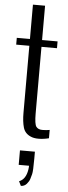

<svg xmlns="http://www.w3.org/2000/svg" viewBox="-69 -823 407 1156"><g transform="rotate(5 134.5 -245.5)"><path d="M142.6 175.8H80.1V88.4H170.4V130.9Q170.4 206.1 165.5 224.6Q160.2 243.2 157.2 253.9Q153.3 268.1 139.2 284.7Q125 300.8 104 300.8L90.8 273.9Q131.3 258.8 140.6 199.2Q142.6 186.5 142.6 175.8ZM81.5 -138.2V-543.9H2V-585H81.5V-792.5H154.8V-585H248.5V-543.9H154.8V-141.6Q154.8 -77.1 166.5 -61.5Q178.2 -45.9 203.6 -45.9Q228.5 -45.9 247.6 -49.8V0.5Q214.8 8.8 185.5 8.8Q156.2 8.8 137.2 0Q102.1 -15.1 91.8 -50.3Q81.5 -85.9 81.5 -138.2Z"/></g></svg>

Font: Oswald-Light
Style: Light
Weight: 300
Designer: vernon adams
Foundry: vernon adams
Version: Version ; ttfautohint (v0.92.18-e454-dirty) -l 8 -r 50 -G 20